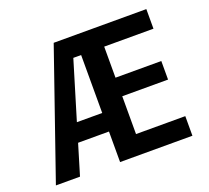

<svg xmlns="http://www.w3.org/2000/svg" viewBox="-124 -885 1133 1040"><g transform="rotate(-20 442.5 -365.0)"><path d="M282 -730H816V-617H532V-438H796V-331H532V-113H816V0H399V-176H221L168 0H29ZM253 -283H399V-617H354Z"/></g></svg>

Font: M PLUS 1p
Style: Bold
Weight: 700
Version: Version 1.062